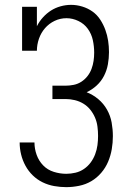

<svg xmlns="http://www.w3.org/2000/svg" viewBox="-20 -763 540 791"><path d="M253 8Q228 8 203 3.5Q178 -1 155.5 -12Q133 -23 115 -40.5Q97 -58 85 -80Q73 -102 67 -126.5Q61 -151 61 -176H122Q122 -150 131 -125Q140 -100 158 -81.5Q176 -63 201.5 -55Q227 -47 253 -47Q272 -47 291 -51.5Q310 -56 326 -67Q342 -78 353.5 -93.5Q365 -109 372 -127.5Q379 -146 381.5 -165Q384 -184 384 -203Q384 -222 381.5 -241.5Q379 -261 371.5 -278.5Q364 -296 352 -311Q340 -326 323.5 -336Q307 -346 288 -350.5Q269 -355 250 -355H196V-410H250Q267 -410 284 -413.5Q301 -417 315.5 -426.5Q330 -436 340.5 -449.5Q351 -463 357 -479Q363 -495 365.5 -512Q368 -529 368 -546Q368 -572 362.5 -597.5Q357 -623 342 -644Q327 -665 303 -676.5Q279 -688 254 -688Q228 -688 205 -677Q182 -666 165.5 -647Q149 -628 140.5 -603.5Q132 -579 132 -554H71V-735H132V-655Q142 -675 157 -691.5Q172 -708 190 -719.5Q208 -731 229.5 -737Q251 -743 273 -743Q296 -743 319 -736Q342 -729 361 -715.5Q380 -702 393 -682Q406 -662 414 -640Q422 -618 425.5 -595Q429 -572 429 -548Q429 -523 424.5 -498Q420 -473 408.5 -450.5Q397 -428 378.5 -411Q360 -394 337 -383Q363 -373 385 -354.5Q407 -336 421 -311Q435 -286 440 -258Q445 -230 445 -202Q445 -175 440.5 -148.5Q436 -122 425.5 -97Q415 -72 397 -51Q379 -30 356 -16.5Q333 -3 306 2.5Q279 8 253 8Z"/></svg>

Font: Iosevka Curly Slab Light
Style: Regular
Weight: 300
Monospace: yes
Designer: Belleve Invis
Foundry: Belleve Invis
Version: Version 22.1.2; ttfautohint (v1.8.4)